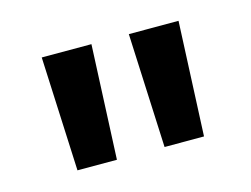

<svg xmlns="http://www.w3.org/2000/svg" viewBox="-47 -820 473 362"><g transform="rotate(-15 189.5 -638.5)"><path d="M66 -527 56 -750H153L143 -527ZM236 -527 226 -750H323L313 -527Z"/></g></svg>

Font: Gmarket Sans TTF Medium
Style: Regular
Weight: 500
Designer: Creative Director : Sungho Lee; Art Director : Kiwoong Choi; Project Manager : Sori Yang, Jongwook Yoon; Font Designer :
Foundry: Sandoll Inc.
Version: Version 1.000;hotconv 1.0.109;makeotfexe 2.5.65596